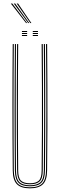

<svg xmlns="http://www.w3.org/2000/svg" viewBox="-20 -1046 334 1072"><path d="M147 5.5Q97.8 5.5 74.8 -17.1Q51.8 -39.8 51.2 -93.5Q50.2 -188.8 49.9 -278Q49.5 -367.2 49.5 -453.6Q49.5 -540 49.9 -626Q50.2 -712 51 -800H57Q56.2 -720.5 55.9 -627.8Q55.5 -535 55.5 -439.6Q55.5 -344.2 55.9 -255.5Q56.2 -166.8 57 -95.2Q57.8 -44.2 78.4 -22.2Q99 -0.2 147 -0.2Q195.2 -0.2 216 -22.2Q236.8 -44.2 237 -95.2Q237.8 -166 238.2 -251.2Q238.8 -336.5 238.8 -429.8Q238.8 -523 238.4 -617.4Q238 -711.8 237 -800H243.2Q244.2 -688.5 244.6 -574Q245 -459.5 244.8 -340Q244.5 -220.5 243 -93.5Q242.5 -39.5 219.4 -17Q196.2 5.5 147 5.5ZM147 -5.8Q103.2 -5.8 83.5 -25.5Q63.8 -45.2 63.2 -94.8Q62.5 -168.2 62 -254.1Q61.5 -340 61.5 -432.4Q61.5 -524.8 62 -618.2Q62.5 -711.8 63.2 -800H69.2Q68.5 -720 68.1 -627.8Q67.8 -535.5 67.8 -440.8Q67.8 -346 68.1 -257.1Q68.5 -168.2 69.2 -94.5Q69.8 -47.5 88.2 -29.5Q106.8 -11.5 147 -11.5Q187.5 -11.5 206 -29.4Q224.5 -47.2 224.8 -94.5Q225.5 -167.5 226 -253.4Q226.5 -339.2 226.5 -431.9Q226.5 -524.5 226 -618.1Q225.5 -711.8 224.8 -800H231Q231.8 -719.8 232.1 -627.5Q232.5 -535.2 232.5 -440.8Q232.5 -346.2 232.1 -257.4Q231.8 -168.5 231 -94.8Q230.8 -45.5 211 -25.6Q191.2 -5.8 147 -5.8ZM147 -17Q110 -17 93 -33.2Q76 -49.5 75.5 -94.2Q74.5 -189 74.1 -307.8Q73.8 -426.5 74 -553.6Q74.2 -680.8 75.5 -800H81.5Q80.8 -718.5 80.4 -628.4Q80 -538.2 80 -445.8Q80 -353.2 80.4 -263.8Q80.8 -174.2 81.5 -94Q82 -52.5 97.2 -37.6Q112.5 -22.8 147 -22.8Q181.8 -22.8 197 -37.6Q212.2 -52.5 212.5 -94Q213.8 -202.5 214.1 -320.5Q214.5 -438.5 214.1 -560Q213.8 -681.5 212.5 -800H218.8Q219.5 -720.5 219.9 -628Q220.2 -535.5 220.2 -440.1Q220.2 -344.8 219.9 -255.8Q219.5 -166.8 218.8 -94.2Q218.5 -49.2 201.2 -33.1Q184 -17 147 -17ZM163 -867.5V-873H192V-867.5ZM102.5 -845V-850.5H131.5V-845ZM102.5 -856.2V-861.8H131.5V-856.2ZM102.5 -867.5V-873H131.5V-867.5ZM163 -845V-850.5H192V-845ZM163 -856.2V-861.8H192V-856.2ZM125.5 -917.2 40.5 -1026.2H48.8L131.5 -917.2ZM137.2 -917.2 56.8 -1026.2H65L143.2 -917.2ZM149.2 -917.2 73 -1026.2H81L155.2 -917.2Z"/></svg>

Font: Big Shoulders Inline Display ExtraLight
Style: Regular
Weight: 250
Version: Version 2.002